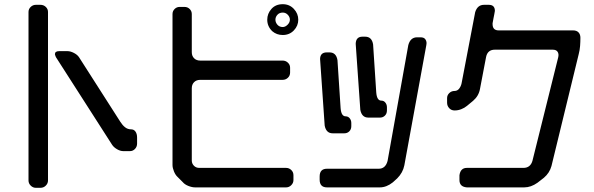

<svg xmlns="http://www.w3.org/2000/svg" viewBox="-20 -790 2833 916"><path d="M151 106H173Q188 106 198.5 95.5Q209 85 209 71V-733Q209 -747 198.5 -757Q188 -767 173 -767H151Q137 -767 126.5 -757Q116 -747 116 -733V71Q116 85 126.5 95.5Q137 106 151 106ZM242 -531Q244 -523 247 -517L515 -99Q523 -87 538.5 -78Q554 -69 568 -69H600Q614 -69 624 -79.5Q634 -90 634 -105V-134Q634 -151 626.5 -162Q619 -173 605 -173Q589 -173 576.5 -183Q564 -193 554 -209L357 -517Q349 -529 332.5 -537.5Q316 -546 302 -546H262Q242 -546 242 -531Z M1279 -641Q1300 -623 1329 -623Q1361 -623 1382 -645Q1403 -667 1403 -696Q1403 -725 1382 -747.5Q1361 -770 1329 -770Q1295 -770 1275 -747.5Q1255 -725 1255 -696Q1255 -664 1279 -641ZM1329 -661Q1313 -661 1303.5 -672Q1294 -683 1294 -696Q1294 -709 1303.5 -719.5Q1313 -730 1329 -730Q1343 -730 1353 -719.5Q1363 -709 1363 -696Q1363 -683 1352 -672Q1341 -661 1329 -661ZM852 79Q861 90 878.5 97Q896 104 911 104H1345Q1359 104 1369.5 93.5Q1380 83 1380 69V46Q1380 31 1369.5 21Q1359 11 1345 11H931Q915 11 905 0.5Q895 -10 895 -24V-369Q895 -387 906 -398Q917 -409 935 -409H1328Q1343 -409 1353.5 -419Q1364 -429 1364 -444V-467Q1364 -481 1353.5 -491Q1343 -501 1328 -501H935Q917 -501 906 -512Q895 -523 895 -541V-723Q895 -737 885 -747Q875 -757 860 -757H837Q823 -757 813 -747Q803 -737 803 -723V-3Q803 11 810 28Q817 45 827 54Z M1699 -266Q1706 -229 1737 -229H1793Q1807 -229 1816.5 -238.5Q1826 -248 1826 -263V-278Q1826 -291 1818.5 -300.5Q1811 -310 1799 -310Q1778 -310 1775 -349L1760 -578Q1754 -615 1722 -615H1709Q1678 -615 1677 -581ZM1928 -575 1829 -22Q1819 15 1787 15H1540Q1505 15 1505 52V67Q1505 104 1540 104H1792Q1824 104 1854 80L1875 61Q1902 34 1909 -1L2014 -575L2015 -584Q2015 -595 2008.5 -603.5Q2002 -612 1986 -612H1970Q1938 -612 1928 -575ZM1529 -191Q1536 -154 1567 -154H1623Q1637 -154 1646.5 -163.5Q1656 -173 1656 -188V-203Q1656 -216 1648.5 -225.5Q1641 -235 1629 -235Q1608 -235 1605 -274L1590 -503Q1584 -540 1552 -540H1539Q1508 -540 1507 -509Z M2172 46V69Q2172 101 2207 104H2481Q2513 104 2544 82L2575 58Q2602 35 2611 2L2741 -532Q2746 -551 2747.5 -570.5Q2749 -590 2749 -610Q2749 -626 2740 -635.5Q2731 -645 2714 -645H2359Q2330 -645 2330 -675V-679Q2332 -693 2334.5 -703.5Q2337 -714 2338 -721Q2341 -736 2341 -738Q2341 -767 2312 -767H2289Q2258 -767 2247 -732L2182 -392Q2179 -378 2170.5 -367Q2162 -356 2148 -356Q2134 -356 2123.5 -346Q2113 -336 2113 -322V-300Q2113 -285 2123 -274Q2133 -263 2149 -263Q2165 -263 2180.5 -269Q2196 -275 2208 -285L2237 -309Q2264 -332 2270 -366L2299 -518Q2306 -553 2341 -553H2617Q2634 -553 2640.5 -542.5Q2647 -532 2643 -516L2520 -22Q2510 11 2477 11H2207Q2177 11 2172 46Z"/></svg>

Font: WDXL Lubrifont TC
Style: Regular
Weight: 400
Designer: [WDXL Lubrifont] Copyright 2020-2022 (c) NightFurySL2001, Skr-ZERO; [ZCOOL QingKe HuangYou] Copyright 2018-2022 (c) The 
Version: Version 2.001;hotconv 1.1.1;makeotfexe 2.6.0